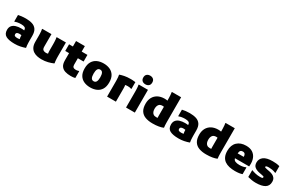

<svg xmlns="http://www.w3.org/2000/svg" viewBox="194 -2410 6055 4004"><g transform="rotate(30 3222.0 -408.0)"><path d="M316 12Q178 12 107 -26.5Q36 -65 36 -164Q36 -226 67.5 -264Q99 -302 153.5 -319Q208 -336 276 -336Q295 -336 314 -335Q333 -334 352 -331V-332Q352 -380 322.5 -396Q293 -412 236 -412Q191 -412 153.5 -405.5Q116 -399 92 -388H80V-544Q116 -553 161 -558.5Q206 -564 260 -564Q349 -564 415.5 -543Q482 -522 519 -468Q556 -414 556 -316V-200Q556 -178 557 -147.5Q558 -117 560.5 -87.5Q563 -58 568 -40L564 -32Q510 -13 449 -0.5Q388 12 316 12ZM228 -168Q228 -141 248 -130.5Q268 -120 304 -120Q319 -120 334 -121.5Q349 -123 363 -127Q357 -144 355 -163.5Q353 -183 352 -216Q330 -220 308 -220Q266 -220 247 -207.5Q228 -195 228 -168Z M962 12Q909 12 857.5 1Q806 -10 764 -38Q722 -66 697 -116Q672 -166 672 -244V-384Q672 -404 671 -434Q670 -464 667.5 -493Q665 -522 660 -540L664 -548H884V-248Q884 -191 910.5 -171.5Q937 -152 976 -152Q990 -152 1002.5 -154Q1015 -156 1026 -159Q1020 -189 1020 -236V-384Q1020 -404 1019 -434Q1018 -464 1015.5 -493Q1013 -522 1008 -540L1012 -548H1232V-216Q1232 -196 1233 -165Q1234 -134 1237 -104Q1240 -74 1244 -56L1240 -48Q1186 -24 1115.5 -6Q1045 12 962 12Z M1664 8Q1590 8 1530 -10.5Q1470 -29 1435 -77.5Q1400 -126 1400 -216V-388H1308V-548H1400V-680H1612V-548H1750V-388H1612V-232Q1612 -190 1633.5 -173Q1655 -156 1700 -156Q1717 -156 1732.5 -160Q1748 -164 1760 -168H1772V-4Q1748 2 1723.5 5Q1699 8 1664 8Z M1840 -276Q1840 -376 1878 -439.5Q1916 -503 1983 -533.5Q2050 -564 2136 -564Q2222 -564 2289 -533.5Q2356 -503 2394 -439.5Q2432 -376 2432 -276Q2432 -176 2394 -112.5Q2356 -49 2289 -18.5Q2222 12 2136 12Q2050 12 1983 -18.5Q1916 -49 1878 -112.5Q1840 -176 1840 -276ZM2056 -276Q2056 -207 2075 -171.5Q2094 -136 2136 -136Q2178 -136 2197 -171.5Q2216 -207 2216 -276Q2216 -345 2197 -380.5Q2178 -416 2136 -416Q2094 -416 2075 -380.5Q2056 -345 2056 -276Z M2540 0V-356Q2540 -376 2539 -407Q2538 -438 2535.5 -468Q2533 -498 2528 -516L2532 -524Q2577 -539 2636.5 -551.5Q2696 -564 2792 -564Q2803 -564 2833 -562.5Q2863 -561 2900 -556V-392H2888Q2852 -404 2808 -404Q2772 -404 2745 -398Q2752 -371 2752 -316V0Z M3102 -620Q3054 -620 3024 -646.5Q2994 -673 2994 -724Q2994 -775 3024 -801.5Q3054 -828 3102 -828Q3150 -828 3180 -801.5Q3210 -775 3210 -724Q3210 -673 3180 -646.5Q3150 -620 3102 -620ZM2996 0V-384Q2996 -404 2995 -434Q2994 -464 2991.5 -493Q2989 -522 2984 -540L2988 -548H3208V0Z M3636 12Q3538 12 3464 -15Q3390 -42 3349 -105Q3308 -168 3308 -276Q3308 -364 3343.5 -428Q3379 -492 3444.5 -527Q3510 -562 3600 -563Q3622 -563 3640.5 -561Q3659 -559 3672 -556V-569Q3672 -598 3670.5 -635Q3669 -672 3666.5 -705Q3664 -738 3660 -752L3664 -760H3884V-192Q3884 -172 3884.5 -142Q3885 -112 3886.5 -83Q3888 -54 3892 -36L3888 -28Q3846 -10 3783 1Q3720 12 3636 12ZM3524 -276Q3524 -240 3534.5 -209Q3545 -178 3570.5 -159Q3596 -140 3640 -140Q3660 -140 3674 -142Q3673 -154 3672.5 -167.5Q3672 -181 3672 -196V-408Q3665 -410 3657 -411Q3649 -412 3640 -412Q3578 -412 3551 -375Q3524 -338 3524 -276Z M4264 12Q4126 12 4055 -26.5Q3984 -65 3984 -164Q3984 -226 4015.5 -264Q4047 -302 4101.5 -319Q4156 -336 4224 -336Q4243 -336 4262 -335Q4281 -334 4300 -331V-332Q4300 -380 4270.5 -396Q4241 -412 4184 -412Q4139 -412 4101.5 -405.5Q4064 -399 4040 -388H4028V-544Q4064 -553 4109 -558.5Q4154 -564 4208 -564Q4297 -564 4363.5 -543Q4430 -522 4467 -468Q4504 -414 4504 -316V-200Q4504 -178 4505 -147.5Q4506 -117 4508.5 -87.5Q4511 -58 4516 -40L4512 -32Q4458 -13 4397 -0.5Q4336 12 4264 12ZM4176 -168Q4176 -141 4196 -130.5Q4216 -120 4252 -120Q4267 -120 4282 -121.5Q4297 -123 4311 -127Q4305 -144 4303 -163.5Q4301 -183 4300 -216Q4278 -220 4256 -220Q4214 -220 4195 -207.5Q4176 -195 4176 -168Z M4928 12Q4830 12 4756 -15Q4682 -42 4641 -105Q4600 -168 4600 -276Q4600 -364 4635.5 -428Q4671 -492 4736.5 -527Q4802 -562 4892 -563Q4914 -563 4932.5 -561Q4951 -559 4964 -556V-569Q4964 -598 4962.5 -635Q4961 -672 4958.5 -705Q4956 -738 4952 -752L4956 -760H5176V-192Q5176 -172 5176.5 -142Q5177 -112 5178.5 -83Q5180 -54 5184 -36L5180 -28Q5138 -10 5075 1Q5012 12 4928 12ZM4816 -276Q4816 -240 4826.5 -209Q4837 -178 4862.5 -159Q4888 -140 4932 -140Q4952 -140 4966 -142Q4965 -154 4964.5 -167.5Q4964 -181 4964 -196V-408Q4957 -410 4949 -411Q4941 -412 4932 -412Q4870 -412 4843 -375Q4816 -338 4816 -276Z M5620 12Q5547 12 5484 -2.5Q5421 -17 5374.5 -49.5Q5328 -82 5302 -138Q5276 -194 5276 -276Q5276 -414 5355 -489Q5434 -564 5568 -564Q5664 -564 5725 -524Q5786 -484 5813.5 -415Q5841 -346 5836 -260L5834 -220H5492Q5502 -176 5541.5 -160Q5581 -144 5640 -144Q5685 -144 5724 -152Q5763 -160 5784 -172H5796V-12Q5763 0 5720.5 6Q5678 12 5620 12ZM5564 -424Q5530 -424 5512 -404.5Q5494 -385 5490 -336H5636V-340Q5636 -379 5619 -401.5Q5602 -424 5564 -424Z M5928 -184H5936Q5972 -169 6025 -156.5Q6078 -144 6132 -144Q6177 -144 6190.5 -149.5Q6204 -155 6204 -170Q6204 -186 6190 -191Q6176 -196 6132 -204L6088 -212Q6015 -226 5969.5 -261.5Q5924 -297 5924 -372Q5924 -456 5992.5 -508Q6061 -560 6208 -560Q6256 -560 6293.5 -556Q6331 -552 6376 -540V-376H6368Q6323 -395 6280 -401.5Q6237 -408 6204 -408Q6168 -408 6148 -402.5Q6128 -397 6128 -382Q6128 -369 6144.5 -364Q6161 -359 6196 -352L6240 -344Q6288 -336 6327 -318Q6366 -300 6389 -267Q6412 -234 6412 -180Q6412 -84 6338.5 -38Q6265 8 6120 8Q6075 8 6022.5 0Q5970 -8 5928 -20Z"/></g></svg>

Font: Kufam Black
Style: Regular
Weight: 900
Designer: Wael Morcos, Artur Schmal
Foundry: Original Type
Version: Version 1.301; ttfautohint (v1.8.3)